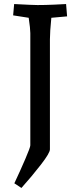

<svg xmlns="http://www.w3.org/2000/svg" viewBox="-20 -730 398 950"><path d="M130 -11V-566Q130 -588 122 -642L45 -654L50 -710Q143 -705 166 -705Q203 -705 247.5 -707Q292 -709 307 -710L312 -649L234 -642Q227 -572 227 -536V9Q227 27 182.5 84.5Q138 142 86 200L51 177Q81 113 105.5 56Q130 -1 130 -11Z"/></svg>

Font: Andada Pro Medium
Style: Regular
Weight: 500
Designer: Carolina Giovagnoli
Foundry: Huerta Tipografica
Version: Version 3.005; ttfautohint (v1.8.4)